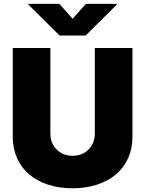

<svg xmlns="http://www.w3.org/2000/svg" viewBox="-20 -979 762 1007"><path d="M477.3 -727.3H674.7V-261.4Q674.7 -199.9 651.8 -149.3Q628.9 -98.7 587.9 -64.1Q546.9 -29.5 488.6 -10.5Q430.4 8.5 360.8 8.5Q290.8 8.5 232.4 -10.5Q174 -29.5 133.2 -64.1Q92.3 -98.7 69.6 -149.3Q46.9 -199.9 46.9 -261.4V-727.3H244.3V-278.4Q244.3 -227.6 277.2 -194.8Q310 -161.9 360.8 -161.9Q411.6 -161.9 444.4 -194.8Q477.3 -227.6 477.3 -278.4ZM291.2 -958.8 360.8 -880.7 430.4 -958.8H592.3V-954.5L429 -792.6H292.6L129.3 -954.5V-958.8Z"/></svg>

Font: Karasuma Gothic
Style: Black
Weight: 900
Designer: Rasmus Andersson / Ryoko Nishizuka
Foundry: Genbu
Version: Version 1.00